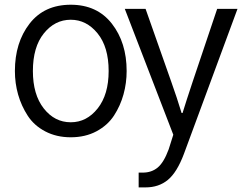

<svg xmlns="http://www.w3.org/2000/svg" viewBox="-20 -563 1031 812"><path d="M119.1 -262.7Q119.1 -163.1 165 -104.5Q210.9 -45.9 279.3 -45.9Q346.7 -45.9 393.1 -104.5Q439.5 -163.1 439.5 -262.7Q439.5 -364.3 392.6 -421.9Q345.7 -479.5 279.3 -479.5Q211.9 -479.5 165.5 -421.9Q119.1 -364.3 119.1 -262.7ZM43 -262.7Q43 -382.8 105 -462.9Q167 -543 279.3 -543Q390.6 -543 453.1 -462.9Q515.6 -382.8 515.6 -262.7Q515.6 -211.9 502.4 -164.1Q489.3 -116.2 462.4 -74.7Q435.5 -33.2 388.2 -7.8Q340.8 17.6 279.3 17.6Q218.8 17.6 171.4 -7.3Q124 -32.2 97.2 -73.7Q70.3 -115.2 56.6 -163.1Q43 -210.9 43 -262.7ZM507.8 -525.4H595.7L704.1 -217.8Q728.5 -149.4 748 -85H752Q766.6 -132.8 794.9 -217.8L898.4 -525.4H984.4L757.8 87.9Q728.5 166 689.9 197.8Q651.4 229.5 595.7 229.5H566.4V167H584Q621.1 167 647 145.5Q672.9 124 693.4 68.4L712.9 6.8Z"/></svg>

Font: Gothic A1
Style: Regular
Weight: 400
Designer: HanYang I&C Co.,Ltd.
Foundry: HanYang I&C Co.,Ltd.
Version: Version 2.50